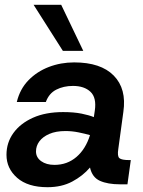

<svg xmlns="http://www.w3.org/2000/svg" viewBox="-20 -768 595 800"><path d="M178 12Q96 12 51.5 -27Q7 -66 7 -123Q7 -174 36 -214Q65 -254 117.5 -277.5Q170 -301 243 -301Q288 -301 320 -294.5Q352 -288 371 -280L375 -307Q383 -361 357 -385.5Q331 -410 284 -410Q245 -410 214.5 -394.5Q184 -379 171 -343H50Q63 -397 98.5 -433.5Q134 -470 183.5 -489Q233 -508 289 -508Q400 -508 454 -453Q508 -398 494 -302L473 -148Q468 -117 477.5 -109Q487 -101 518 -101H525L511 0H480Q429 0 396.5 -14.5Q364 -29 355 -70Q325 -35 281 -11.5Q237 12 178 12ZM130 -137Q130 -112 151.5 -96.5Q173 -81 207 -81Q260 -81 298.5 -114Q337 -147 355 -205Q334 -211 307 -216.5Q280 -222 253 -222Q213 -222 185.5 -210Q158 -198 144 -179Q130 -160 130 -137ZM242 -556 120 -748H235L327 -556Z"/></svg>

Font: Host Grotesk Light SemiBold
Style: Italic
Weight: 600
Italic angle: -8°
Version: Version 1.003